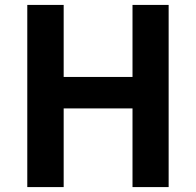

<svg xmlns="http://www.w3.org/2000/svg" viewBox="-20 -761 797 781"><path d="M91 -741H239V-448H519V-741H666V0H519V-320H239V0H91Z"/></svg>

Font: Merged Yaku Han JP
Style: Bold
Weight: 700
Designer: Ryoko NISHIZUKA 西塚涼子 (kana, bopomofo & ideographs); Paul D. Hunt (Latin, Greek & Cyrillic); Sandoll Communications 산돌커뮤니
Foundry: Adobe
Version: Version 2.004